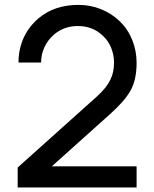

<svg xmlns="http://www.w3.org/2000/svg" viewBox="-20 -786 644 804"><path d="M141.5 -709.5Q208 -765.5 308.5 -765.5Q358 -765.5 402.5 -747.8Q447 -730 481.5 -697Q516 -663.5 534 -618.2Q552 -573 552 -523Q552 -452 526.5 -406.5Q501.5 -362 438.5 -306L197 -89.5H552V-1H54V-84.5L387.5 -383.5Q407 -401.5 420.5 -418.2Q434 -435 442.2 -452.2Q450.5 -469.5 454 -487Q457.5 -504.5 457.5 -524Q457.5 -556 445.5 -585.8Q433.5 -615.5 410.5 -636.5Q368.5 -677 306 -677Q248 -677 206.5 -641.5Q181 -620 166.5 -589.2Q152 -558.5 152 -524H57.5Q57.5 -579.5 78.5 -626.5Q99.5 -673.5 141.5 -709.5Z"/></svg>

Font: Russisch Sans Medium
Style: Regular
Weight: 500
Width: 4
Designer: Michael Sharanda (font) & Cristiano Sobral (main changes)
Foundry: Michael Sharanda
Version: Version 2.00;September 8, 2020;FontCreator 13.0.0.2681 64-bi